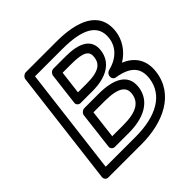

<svg xmlns="http://www.w3.org/2000/svg" viewBox="-181 -836 1018 1018"><g transform="rotate(-45 327.5 -327.0)"><path d="M99 -25 173 -629H378C526 -629 606 -590 594 -493C588 -442 550 -393 475 -375C463 -372 454 -361 453 -351V-347C451 -335 460 -324 471 -322C566 -307 603 -265 594 -192C580 -82 478 -25 323 -25ZM46 0C45 11 53 25 68 25H317C479 25 625 -40 644 -192C654 -270 619 -326 550 -354C605 -387 637 -440 644 -493C662 -636 533 -679 384 -679H154C143 -679 128 -669 126 -654ZM243 -358H334C439 -358 507 -400 517 -479C527 -560 459 -589 364 -589H271C256 -589 244 -575 243 -564L221 -383C219 -368 232 -358 243 -358ZM274 -408 290 -539H358C450 -539 472 -518 467 -479C462 -436 435 -408 340 -408ZM207 -65H314C423 -65 509 -106 521 -200C532 -290 456 -325 346 -325H239C224 -325 211 -311 210 -300L185 -90C183 -75 196 -65 207 -65ZM238 -115 257 -275H340C446 -275 477 -246 471 -200C464 -146 423 -115 321 -115Z"/></g></svg>

Font: Falling Sky
Style: ExtOuObl
Weight: 400
Designer: Paul D. Hunt
Foundry: Adobe Systems Incorporated
Version: Version 1.02